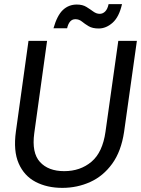

<svg xmlns="http://www.w3.org/2000/svg" viewBox="-20 -898 683 930"><path d="M282 12Q208 12 152.5 -17Q97 -46 70.5 -106.5Q44 -167 57 -261L118 -700H208L146 -253Q133 -158 173.5 -113.5Q214 -69 291 -69Q369 -69 423 -114.5Q477 -160 491 -260L553 -700H643L581 -259Q567 -165 523.5 -105Q480 -45 417 -16.5Q354 12 282 12ZM458 -760Q428 -760 409.5 -771Q391 -782 377 -793.5Q363 -805 345 -805Q315 -805 305 -761H239Q257 -824 285 -850Q313 -876 352 -876Q380 -876 398.5 -864.5Q417 -853 432 -842Q447 -831 463 -831Q478 -831 489.5 -842.5Q501 -854 506 -878H571Q557 -816 525.5 -788Q494 -760 458 -760Z"/></svg>

Font: Host Grotesk
Style: Italic
Weight: 400
Italic angle: -8°
Designer: Doğukan Karapınar based on Poppins by Indian Type Foundry, Jonny Pinhorn
Foundry: Element Type
Version: Version 1.001; ttfautohint (v1.8.4.7-5d5b)